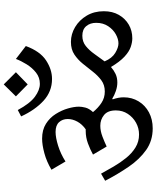

<svg xmlns="http://www.w3.org/2000/svg" viewBox="75 -940 836 1026"><g transform="rotate(-90 493.0 -427.0)"><path d="M801 -138Q780 -138 755 -146.5Q730 -155 703 -180Q676 -205 648 -252Q631 -237 611 -227.5Q591 -218 565 -218Q543 -218 519.5 -226Q496 -234 479 -245L475 -243Q486 -212 486 -184Q486 -140 464.5 -104.5Q443 -69 405.5 -49Q368 -29 320 -29Q254 -29 204.5 -64Q155 -99 115.5 -156.5Q76 -214 40 -283L78 -305Q96 -272 116.5 -237Q137 -202 162 -171Q187 -140 218 -121Q249 -102 287 -102Q321 -102 350 -118Q379 -134 397.5 -162Q416 -190 416 -226Q416 -269 391.5 -289Q367 -309 334 -309Q306 -309 276 -297.5Q246 -286 223 -275L180 -348Q207 -363 239.5 -375Q272 -387 306 -387Q310 -387 315 -387Q342 -406 356 -431.5Q370 -457 370 -483Q370 -511 353 -529.5Q336 -548 301 -548Q271 -548 227.5 -534.5Q184 -521 143 -495L99 -570Q143 -596 187.5 -608Q232 -620 265 -620Q312 -620 344.5 -599.5Q377 -579 397 -547Q417 -515 426.5 -482Q436 -449 436 -423Q436 -408 431 -388.5Q426 -369 407 -348Q429 -321 456 -303Q483 -285 517 -285Q552 -285 577 -303.5Q602 -322 623 -349Q644 -376 665.5 -402.5Q687 -429 714.5 -447.5Q742 -466 782 -466Q824 -466 861.5 -443.5Q899 -421 922.5 -381.5Q946 -342 946 -290Q946 -244 926.5 -210Q907 -176 874.5 -157Q842 -138 801 -138ZM384 -732 418 -750Q453 -685 489 -658.5Q525 -632 558 -632Q592 -632 618 -652.5Q644 -673 662.5 -703Q681 -733 691 -760L760 -707Q732 -631 683.5 -599Q635 -567 584 -567Q517 -567 467.5 -612.5Q418 -658 384 -732ZM678 -286Q695 -246 723.5 -229Q752 -212 774 -212Q797 -212 822.5 -226Q848 -240 866 -267Q884 -294 884 -331Q884 -363 866.5 -384Q849 -405 815 -405Q783 -405 760 -386.5Q737 -368 717.5 -340.5Q698 -313 678 -286ZM555 -825 620 -760 555 -697 491 -760Z"/></g></svg>

Font: Tiro Devanagari Sanskrit
Style: Regular
Weight: 400
Designer: Devanagari: John Hudson & Fiona Ross. Latin: John Hudson.
Foundry: Tiro Typeworks Ltd.
Version: Version 1.52